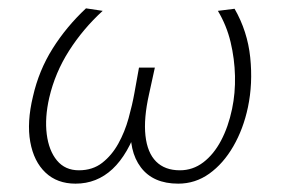

<svg xmlns="http://www.w3.org/2000/svg" viewBox="-20 -434 678 460"><path d="M161 6Q117 6 89 -20.5Q61 -47 52.5 -94Q44 -141 59 -203Q73 -265 106 -317.5Q139 -370 186 -414L226 -408Q179 -365 145.5 -312.5Q112 -260 98 -200Q87 -152 92 -112.5Q97 -73 116.5 -49.5Q136 -26 169 -26Q202 -26 225 -44Q248 -62 263.5 -90Q279 -118 288 -150.5Q297 -183 302 -211L313 -272H351L337 -208Q324 -150 328.5 -109Q333 -68 354 -47Q375 -26 411 -26Q442 -26 467 -45Q492 -64 509.5 -97Q527 -130 536 -173Q544 -211 543 -252Q542 -293 532.5 -333Q523 -373 502 -408L542 -413Q573 -359 579.5 -296.5Q586 -234 574 -177Q563 -125 539 -83.5Q515 -42 481.5 -18Q448 6 407 6Q347 6 317.5 -33Q288 -72 294 -138L311 -135Q287 -64 249.5 -29Q212 6 161 6Z"/></svg>

Font: Ysabeau ExtraLight
Style: Italic
Weight: 250
Italic angle: -12°
Version: Version 2.000;gftools[0.9.27.dev2+g8671c4b]